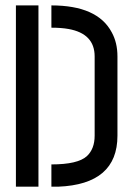

<svg xmlns="http://www.w3.org/2000/svg" viewBox="-20 -704 501 724"><path d="M40 0V-683.6H125V0ZM173.8 0V-84Q273.4 -84 307.6 -115.2Q336.9 -142.6 336.9 -192.4V-491.2Q336.9 -577.1 238.3 -594.7Q210.9 -599.6 173.8 -599.6V-683.6Q347.7 -683.6 401.4 -582Q422.9 -543 422.9 -491.2V-192.4Q422.9 -8.8 199.2 0Q186.5 0 173.8 0Z"/></svg>

Font: Post No Bills Colombo
Style: SemiBold
Weight: 700
Designer: Kosala Senevirathne, Siva Puranthara, Lasantha Premarathna, Tharique Azeez
Foundry: Mooniak
Version: Version 1.220 ; ttfautohint (v1.5)